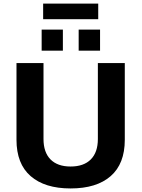

<svg xmlns="http://www.w3.org/2000/svg" viewBox="-20 -1037 788 1069"><path d="M220.2 -930.2V-1017.1H526.9V-930.2ZM211.9 -754.9V-872.1H330.1V-754.9ZM418 -754.9V-872.1H537.1V-754.9ZM373 12.2Q229.5 12.2 150.6 -56.4Q71.8 -125 71.8 -258.8V-686H222.2V-263.2Q222.2 -189 261.2 -149.4Q300.3 -109.9 373 -109.9Q446.3 -109.9 485.6 -149.4Q524.9 -189 524.9 -263.2V-686H674.8V-258.8Q674.8 -125 596.2 -56.4Q517.6 12.2 373 12.2Z"/></svg>

Font: Archivo
Style: Bold
Weight: 700
Designer: Hector Gatti
Foundry: Omnibus-Type
Version: Version 2.001